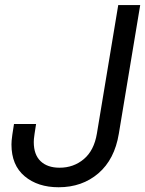

<svg xmlns="http://www.w3.org/2000/svg" viewBox="-20 -748 587 777"><path d="M217.3 9.8Q132.8 9.8 79.6 -34.9Q26.4 -79.6 26.4 -163.1Q26.4 -170.4 27.1 -179.2Q27.8 -188 30 -203.6Q32.2 -219.2 36.6 -246.1H126Q122.1 -220.7 119.9 -206.8Q117.7 -192.9 117.2 -185.5Q116.7 -178.2 116.7 -172.9Q116.7 -122.1 144.3 -95.7Q171.9 -69.3 221.2 -69.3Q277.8 -69.3 319.3 -104.2Q360.8 -139.2 372.1 -207.5L458.5 -727.5H547.4L460.9 -207Q443.8 -103 378.2 -46.6Q312.5 9.8 217.3 9.8Z"/></svg>

Font: Inter 28pt
Style: Italic
Weight: 400
Italic angle: -9.3988°
Designer: Rasmus Andersson
Foundry: rsms
Version: Version 4.001;git-66647c0bb